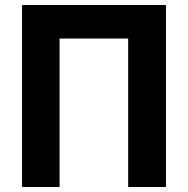

<svg xmlns="http://www.w3.org/2000/svg" viewBox="-20 -730 750 767"><path d="M68 -710H643V17H492V-576H218V17H68Z"/></svg>

Font: Repo
Style: Bold
Weight: 700
Designer: Stefan Peev
Foundry: Context Ltd
Version: Version 001.000